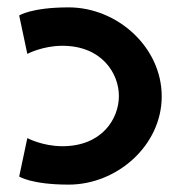

<svg xmlns="http://www.w3.org/2000/svg" viewBox="-20 -492 489 520"><path d="M32 -14C32 -14 65 8 166 8C297 8 418 -98 418 -231C418 -364 298 -472 166 -472C65 -472 32 -450 32 -450L54 -346C54 -346 95 -368 149 -368C256 -368 302 -293 302 -232C302 -170 256 -96 149 -96C95 -96 54 -118 54 -118Z"/></svg>

Font: Hussar Tani
Style: Bold
Weight: 700
Foundry: Cannot Into Space Fonts
Version: Version 0.92